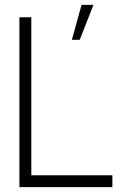

<svg xmlns="http://www.w3.org/2000/svg" viewBox="-20 -771 533 791"><path d="M60 0V-700H109V-49H443V0ZM276 -607 316 -751H365L308.5 -607Z"/></svg>

Font: Urbanist ExtraLight
Style: Regular
Weight: 200
Designer: Corey Hu
Foundry: Corey Hu
Version: Version 1.330; ttfautohint (v1.8.4.7-5d5b)